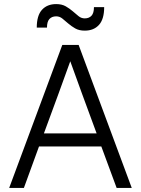

<svg xmlns="http://www.w3.org/2000/svg" viewBox="-20 -920 690 940"><path d="M476 -203H171L97 0H25L285 -700H365L625 0H551ZM195 -267H453L382 -460L324 -620L266 -460ZM395 -770Q367 -770 348 -781Q329 -792 314 -805Q299 -818 285.5 -829Q272 -840 255 -840Q234 -840 222 -827Q210 -814 210 -785H160Q160 -844 185.5 -872Q211 -900 255 -900Q283 -900 302 -889Q321 -878 336 -865Q351 -852 364.5 -841Q378 -830 395 -830Q416 -830 428 -843Q440 -856 440 -885H490Q490 -826 464.5 -798Q439 -770 395 -770Z"/></svg>

Font: PT Root UI Web
Style: Regular
Weight: 400
Designer: Vitaly Kuzmin
Foundry: ParaType Ltd.
Version: Version 1.000W